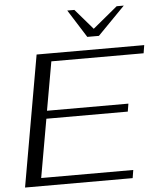

<svg xmlns="http://www.w3.org/2000/svg" viewBox="-60 -971 851 1022"><g transform="rotate(-5 365.0 -459.5)"><path d="M155 -700H730L723 -657H230L184 -397H619L612 -355H177L122 -43H614L607 0H32ZM338 -919H376L470 -810L602 -919H640L494 -770H432Z"/></g></svg>

Font: Fahkwang Light
Style: Italic
Weight: 300
Italic angle: -10°
Version: Version 1.000; ttfautohint (v1.6)